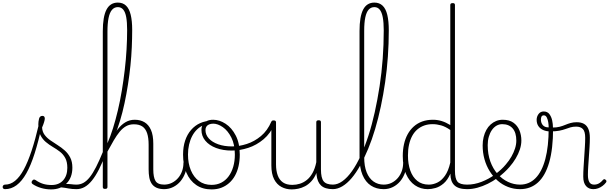

<svg xmlns="http://www.w3.org/2000/svg" viewBox="-100 -1444 4708 1483"><path d="M-61 17Q-71 17 -75.5 11.5Q-80 6 -79.5 -0.5Q-79 -7 -74.5 -12.5Q-70 -18 -61 -18Q-20 -18 16 -47Q52 -76 83.5 -134Q115 -192 144 -279.5Q173 -367 200 -483L224 -476Q197 -352 167.5 -259Q138 -166 103.5 -105Q69 -44 28 -13.5Q-13 17 -61 17ZM295 19Q255 19 217.5 8Q180 -3 151 -23Q145 -28 144 -34.5Q143 -41 149 -48Q154 -56 160.5 -57Q167 -58 175 -53Q204 -33 233 -24Q262 -15 299 -15Q355 -15 387.5 -51Q420 -87 420 -148Q420 -194 404 -223.5Q388 -253 362.5 -272.5Q337 -292 308 -309Q279 -326 253.5 -347.5Q228 -369 212 -401Q196 -433 196 -484Q196 -504 201.5 -526.5Q207 -549 228 -549Q237 -549 241.5 -543.5Q246 -538 246 -528Q246 -519 240.5 -500.5Q235 -482 225 -459Q227 -426 244.5 -402.5Q262 -379 288.5 -360.5Q315 -342 344.5 -323.5Q374 -305 400 -282Q426 -259 442.5 -227Q459 -195 459 -149Q459 -73 414 -27Q369 19 295 19ZM493 17Q456 17 428.5 11.5Q401 6 375.5 3.5Q350 1 319 12L340 -9Q378 -21 403.5 -22.5Q429 -24 450 -21Q471 -18 493 -18Q502 -18 507 -12.5Q512 -7 512 -0.5Q512 6 507 11.5Q502 17 493 17Z M490 17Q481 17 476 11.5Q471 6 471 -0.5Q471 -7 476 -12.5Q481 -18 490 -18Q519 -18 544 -31.5Q569 -45 593 -75Q617 -105 642 -154Q667 -203 696 -274Q700 -283 706.5 -282.5Q713 -282 717.5 -275.5Q722 -269 718 -259Q691 -188 664.5 -136Q638 -84 610.5 -50Q583 -16 553.5 0.5Q524 17 490 17Z M1170 17Q1133 17 1109 6Q1085 -5 1071.5 -25.5Q1058 -46 1053 -74Q1048 -102 1048 -136V-326Q1048 -381 1036 -416Q1024 -451 999 -467.5Q974 -484 934 -484Q900 -484 873.5 -469Q847 -454 824 -426Q801 -398 778.5 -359.5Q756 -321 730 -273L706 -256Q732 -314 757 -362Q782 -410 809 -445Q836 -480 868.5 -499.5Q901 -519 941 -519Q984 -519 1016 -500Q1048 -481 1066 -440.5Q1084 -400 1084 -334V-136Q1084 -75 1101 -46.5Q1118 -18 1170 -18Q1177 -18 1180.5 -12.5Q1184 -7 1184 -0.5Q1184 6 1180.5 11.5Q1177 17 1170 17ZM711 15Q702 15 698 11.5Q694 8 694 0V-1202Q694 -1315 722.5 -1369.5Q751 -1424 810 -1424Q849 -1424 873.5 -1400.5Q898 -1377 909.5 -1330Q921 -1283 921 -1213Q921 -1150 918 -1080Q915 -1010 907.5 -937.5Q900 -865 888.5 -791.5Q877 -718 862 -647.5Q847 -577 827 -511Q807 -445 783 -387Q759 -329 730 -281V0Q730 8 725.5 11.5Q721 15 711 15ZM730 -338Q753 -390 773 -454Q793 -518 810.5 -592Q828 -666 841 -744.5Q854 -823 863.5 -903.5Q873 -984 877.5 -1062.5Q882 -1141 882 -1212Q882 -1272 875 -1311Q868 -1350 852 -1369.5Q836 -1389 810 -1389Q783 -1389 765 -1368Q747 -1347 738.5 -1305Q730 -1263 730 -1198Z M1166 17Q1157 17 1152 11.5Q1147 6 1147 -0.5Q1147 -7 1152 -12.5Q1157 -18 1166 -18Q1200 -18 1228 -32Q1256 -46 1276 -69.5Q1296 -93 1306.5 -123Q1317 -153 1317 -186Q1317 -196 1324 -199.5Q1331 -203 1337.5 -199.5Q1344 -196 1344 -186Q1344 -146 1331 -109.5Q1318 -73 1294.5 -44.5Q1271 -16 1238 0.5Q1205 17 1166 17Z M1534 19Q1465 19 1415.5 -15Q1366 -49 1340 -109.5Q1314 -170 1314 -250Q1314 -310 1330 -358Q1346 -406 1376 -440.5Q1406 -475 1446 -493Q1486 -511 1534 -511Q1540 -511 1542 -505.5Q1544 -500 1542 -494.5Q1540 -489 1534 -489Q1501 -489 1473 -477.5Q1445 -466 1422.5 -444.5Q1400 -423 1384.5 -393.5Q1369 -364 1360.5 -327.5Q1352 -291 1352 -250Q1352 -182 1374 -129Q1396 -76 1436.5 -46Q1477 -16 1534 -16Q1576 -16 1609 -33Q1642 -50 1665.5 -81.5Q1689 -113 1701.5 -156Q1714 -199 1714 -250Q1714 -328 1687 -381.5Q1660 -435 1621 -462Q1582 -489 1546 -489Q1537 -489 1532 -493.5Q1527 -498 1527 -504Q1527 -510 1532 -514.5Q1537 -519 1546 -519Q1595 -519 1642.5 -488Q1690 -457 1721 -397Q1752 -337 1752 -250Q1752 -202 1742.5 -160.5Q1733 -119 1714.5 -86Q1696 -53 1669 -29.5Q1642 -6 1608.5 6.5Q1575 19 1534 19Z M1690 -281Q1622 -281 1569 -301Q1516 -321 1486 -357Q1456 -393 1456 -441Q1456 -464 1466.5 -481.5Q1477 -499 1497 -509Q1517 -519 1547 -519Q1556 -519 1561.5 -514.5Q1567 -510 1567.5 -504Q1568 -498 1563.5 -493.5Q1559 -489 1550 -489Q1529 -489 1515 -483Q1501 -477 1494 -466Q1487 -455 1487 -440Q1487 -403 1513 -374.5Q1539 -346 1585.5 -329.5Q1632 -313 1692 -313Q1747 -313 1806 -332Q1865 -351 1915.5 -393Q1966 -435 1996 -505Q1998 -510 2006 -508.5Q2014 -507 2020 -502Q2026 -497 2022 -488Q1990 -414 1936 -368.5Q1882 -323 1817.5 -302Q1753 -281 1690 -281Z M2153 19Q2110 19 2074 0Q2038 -19 2017 -60Q1996 -101 1996 -166V-499Q1996 -507 2000 -510.5Q2004 -514 2013 -514Q2023 -514 2027.5 -510.5Q2032 -507 2032 -499V-174Q2032 -125 2045 -89.5Q2058 -54 2085.5 -35Q2113 -16 2158 -16Q2188 -16 2216.5 -25Q2245 -34 2270 -54Q2295 -74 2314 -108Q2333 -142 2343 -191V-500Q2343 -508 2347.5 -511.5Q2352 -515 2362 -515Q2371 -515 2375 -511.5Q2379 -508 2379 -500V-136Q2379 -70 2399.5 -44Q2420 -18 2473 -18Q2480 -18 2483.5 -12.5Q2487 -7 2487 -0.5Q2487 6 2483.5 11.5Q2480 17 2473 17Q2441 17 2418 10Q2395 3 2380 -11Q2365 -25 2356.5 -45.5Q2348 -66 2345 -94L2344 -108Q2328 -69 2305 -44Q2282 -19 2256 -5.5Q2230 8 2203.5 13.5Q2177 19 2153 19Z M2470 17Q2462 17 2458 11.5Q2454 6 2454 -0.5Q2454 -7 2458 -12.5Q2462 -18 2470 -18Q2508 -18 2545.5 -45Q2583 -72 2618.5 -122Q2654 -172 2686 -241.5Q2718 -311 2745.5 -395.5Q2773 -480 2794.5 -577Q2816 -674 2832 -778Q2848 -882 2856 -990.5Q2864 -1099 2864 -1209Q2864 -1218 2870 -1223Q2876 -1228 2883.5 -1228Q2891 -1228 2897 -1223Q2903 -1218 2903 -1209Q2903 -1108 2896 -1007.5Q2889 -907 2875 -810Q2861 -713 2841.5 -621.5Q2822 -530 2797.5 -447.5Q2773 -365 2743.5 -294Q2714 -223 2682 -165.5Q2650 -108 2615.5 -67.5Q2581 -27 2544 -5Q2507 17 2470 17Z M2864 17Q2807 17 2765 -10.5Q2723 -38 2700 -93Q2677 -148 2677 -230V-1205Q2677 -1316 2705 -1370Q2733 -1424 2792 -1424Q2830 -1424 2855 -1400.5Q2880 -1377 2891.5 -1329Q2903 -1281 2903 -1209Q2903 -1200 2897 -1195Q2891 -1190 2883.5 -1190Q2876 -1190 2870 -1195Q2864 -1200 2864 -1209Q2864 -1270 2856.5 -1310Q2849 -1350 2833 -1369.5Q2817 -1389 2792 -1389Q2765 -1389 2747.5 -1369.5Q2730 -1350 2721.5 -1309.5Q2713 -1269 2713 -1205V-230Q2713 -160 2732 -113Q2751 -66 2785 -42Q2819 -18 2864 -18Q2873 -18 2878 -12.5Q2883 -7 2883 -0.5Q2883 6 2878 11.5Q2873 17 2864 17Z M2863 17Q2854 17 2849 11.5Q2844 6 2844 -0.5Q2844 -7 2849 -12.5Q2854 -18 2863 -18Q2897 -18 2925 -32Q2953 -46 2973 -69.5Q2993 -93 3003.5 -123Q3014 -153 3014 -186Q3014 -196 3021 -199.5Q3028 -203 3034.5 -199.5Q3041 -196 3041 -186Q3041 -146 3028 -109.5Q3015 -73 2991.5 -44.5Q2968 -16 2935 0.5Q2902 17 2863 17Z M3204 17Q3149 17 3105 -13Q3061 -43 3036 -100.5Q3011 -158 3011 -239Q3011 -288 3020.5 -330.5Q3030 -373 3049 -407.5Q3068 -442 3096 -467Q3124 -492 3161 -505.5Q3198 -519 3244 -519Q3279 -519 3311.5 -509Q3344 -499 3378 -478V-1405Q3378 -1413 3382.5 -1416.5Q3387 -1420 3397 -1420Q3406 -1420 3410 -1416.5Q3414 -1413 3414 -1405V-126Q3414 -65 3433 -41.5Q3452 -18 3508 -18Q3515 -18 3518.5 -12.5Q3522 -7 3522 -0.5Q3522 6 3518.5 11.5Q3515 17 3508 17Q3474 17 3449.5 9.5Q3425 2 3409.5 -13Q3394 -28 3386.5 -50Q3379 -72 3379 -100V-103Q3357 -53 3326.5 -27Q3296 -1 3264 8Q3232 17 3204 17ZM3212 -18Q3245 -18 3277.5 -33.5Q3310 -49 3336.5 -86Q3363 -123 3378 -188V-440Q3341 -466 3307.5 -475.5Q3274 -485 3241 -485Q3206 -485 3176.5 -474.5Q3147 -464 3123.5 -444Q3100 -424 3084 -394.5Q3068 -365 3059.5 -327Q3051 -289 3051 -243Q3051 -178 3069 -127Q3087 -76 3123 -47Q3159 -18 3212 -18Z M3508 17Q3499 17 3494 11.5Q3489 6 3489 -0.5Q3489 -7 3494 -12.5Q3499 -18 3508 -18Q3564 -18 3619.5 -39.5Q3675 -61 3722 -95Q3727 -98 3732 -96Q3737 -94 3741 -89Q3745 -84 3746 -78Q3747 -72 3742 -69Q3707 -44 3667.5 -24.5Q3628 -5 3587.5 6Q3547 17 3508 17Z M3725 -98Q3748 -115 3769 -134Q3790 -153 3808 -175Q3833 -204 3850.5 -235Q3868 -266 3878 -297Q3888 -328 3888 -358Q3888 -420 3859.5 -452.5Q3831 -485 3779 -485Q3770 -485 3765.5 -490Q3761 -495 3762 -502Q3763 -509 3768.5 -514Q3774 -519 3783 -519Q3834 -519 3865.5 -496.5Q3897 -474 3912 -437.5Q3927 -401 3927 -359Q3927 -325 3915.5 -290Q3904 -255 3883.5 -220.5Q3863 -186 3835 -154Q3816 -132 3793 -111Q3770 -90 3745 -71Z M3917 17Q3868 17 3824 0Q3780 -17 3744.5 -48Q3709 -79 3682.5 -121.5Q3656 -164 3642 -214.5Q3628 -265 3628 -321Q3628 -355 3635.5 -385.5Q3643 -416 3656.5 -440.5Q3670 -465 3689.5 -482.5Q3709 -500 3732.5 -509.5Q3756 -519 3783 -519Q3792 -519 3796.5 -514Q3801 -509 3800 -502Q3799 -495 3793.5 -490Q3788 -485 3779 -485Q3755 -485 3734.5 -473Q3714 -461 3699 -439Q3684 -417 3675.5 -387.5Q3667 -358 3667 -323Q3667 -253 3687.5 -196.5Q3708 -140 3743.5 -100Q3779 -60 3824 -39Q3869 -18 3917 -18Q3987 -18 4036.5 -68Q4086 -118 4112 -215.5Q4138 -313 4138 -455Q4138 -464 4143 -468.5Q4148 -473 4155 -472.5Q4162 -472 4167 -467Q4172 -462 4172 -453Q4172 -294 4142 -190Q4112 -86 4055 -34.5Q3998 17 3917 17Z M4483 17Q4465 17 4451 11Q4437 5 4426.5 -7Q4416 -19 4410.5 -37Q4405 -55 4405 -80Q4405 -114 4407.5 -152.5Q4410 -191 4412.5 -230.5Q4415 -270 4417.5 -308.5Q4420 -347 4420 -380Q4420 -429 4402 -447.5Q4384 -466 4350 -466Q4326 -466 4307 -460.5Q4288 -455 4268 -447.5Q4248 -440 4220 -434.5Q4192 -429 4150 -429Q4120 -429 4096 -439.5Q4072 -450 4058.5 -470Q4045 -490 4045 -519Q4045 -543 4059.5 -563Q4074 -583 4100 -583Q4128 -583 4143.5 -562.5Q4159 -542 4165 -513.5Q4171 -485 4171 -459Q4200 -459 4223 -465Q4246 -471 4266 -479.5Q4286 -488 4307.5 -494Q4329 -500 4355 -500Q4388 -500 4410.5 -487.5Q4433 -475 4444.5 -448Q4456 -421 4456 -379Q4456 -344 4453.5 -307Q4451 -270 4448.5 -232.5Q4446 -195 4443.5 -159.5Q4441 -124 4441 -93Q4441 -57 4452 -37.5Q4463 -18 4489 -18Q4500 -18 4511 -21Q4522 -24 4533.5 -32Q4545 -40 4556 -53Q4561 -59 4566.5 -60Q4572 -61 4578 -55Q4583 -51 4584 -46Q4585 -41 4581 -35Q4570 -20 4554 -8Q4538 4 4520 10.5Q4502 17 4483 17ZM4138 -460Q4138 -479 4134.5 -500.5Q4131 -522 4123 -537.5Q4115 -553 4101 -553Q4088 -553 4083 -544Q4078 -535 4078 -520Q4078 -495 4092.5 -477.5Q4107 -460 4138 -460Z"/></svg>

Font: Playwrite BE WAL Thin
Style: Regular
Weight: 250
Version: Version 1.002